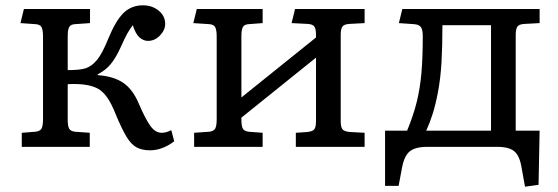

<svg xmlns="http://www.w3.org/2000/svg" viewBox="-20 -553 2102 723"><path d="M545 13Q514 13 493.5 1.5Q473 -10 455.5 -39.5Q438 -69 416 -122Q399 -165 382.5 -187.5Q366 -210 348 -219.5Q330 -229 306 -233Q290 -236 270 -236.5Q250 -237 235 -236V-102Q235 -78 240.5 -68.5Q246 -59 262 -57L318 -53V0H62V-53L114 -57Q131 -59 136.5 -69Q142 -79 142 -105V-414Q142 -440 136.5 -450.5Q131 -461 114 -462L57 -466L70 -519H319V-466L262 -462Q246 -461 240.5 -451Q235 -441 235 -417V-289Q255 -289 272.5 -290.5Q290 -292 303 -296Q326 -304 345.5 -327.5Q365 -351 388 -408Q416 -476 445.5 -504.5Q475 -533 518 -533Q553 -533 577.5 -513Q602 -493 602 -463Q602 -440 582.5 -419.5Q563 -399 537 -399Q521 -399 506 -411.5Q491 -424 480 -458Q469 -444 459.5 -427Q450 -410 433 -372Q415 -333 396 -310.5Q377 -288 348 -273V-270Q407 -266 443.5 -241.5Q480 -217 503 -162Q528 -104 546.5 -78.5Q565 -53 589 -53Q606 -53 625 -63L636 -21Q614 -4 591 4.5Q568 13 545 13Z M711 0V-53L768 -57Q785 -59 790.5 -69Q796 -79 796 -105V-414Q796 -440 790.5 -450.5Q785 -461 768 -462L708 -466L721 -519H969V-466L916 -462Q900 -461 894.5 -451Q889 -441 889 -417V-186L1170 -412V-421Q1170 -446 1163 -454Q1156 -462 1138 -463L1078 -466L1091 -519H1353V-466L1297 -463Q1276 -462 1269.5 -453Q1263 -444 1263 -422V-97Q1263 -75 1269.5 -66.5Q1276 -58 1297 -56L1353 -53V0H1094V-53L1138 -56Q1156 -58 1163 -65.5Q1170 -73 1170 -98V-336L889 -110V-102Q889 -78 894.5 -68.5Q900 -59 916 -57L969 -53V0Z M1957 150 1944 78Q1937 34 1917 17Q1897 0 1853 0H1588Q1544 0 1523 17Q1502 34 1494 78L1481 147H1430V-61H1513Q1537 -119 1549.5 -170Q1562 -221 1567 -279Q1572 -337 1572 -417Q1572 -443 1564 -452Q1556 -461 1539 -462L1482 -466L1495 -519H2012V-466L1956 -463Q1935 -462 1928.5 -453Q1922 -444 1922 -422V-61H2012L2008 143ZM1585 -61H1829V-458H1646Q1646 -378 1642.5 -318Q1639 -258 1629 -205Q1620 -158 1609 -123.5Q1598 -89 1585 -61Z"/></svg>

Font: Literata 7pt
Style: Regular
Weight: 400
Designer: Latin by Veronika Burian and Jose Scaglione. Greek by Irene Vlachou. Cyrillic by Vera Evstafieva.
Foundry: TypeTogether
Version: Version 3.002